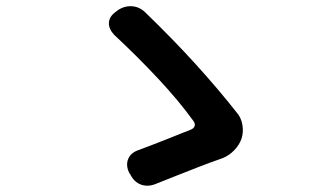

<svg xmlns="http://www.w3.org/2000/svg" viewBox="-20 -657 1040 617"><path d="M756 -211Q749 -191 732.5 -174Q716 -157 696 -149Q653 -134 618.5 -120.5Q584 -107 551 -94Q518 -81 478 -65Q454 -56 432.5 -64Q411 -72 399 -96L395 -102Q384 -125 391.5 -145Q399 -165 423 -174Q469 -191 508 -206.5Q547 -222 592 -240Q603 -244 605.5 -252Q608 -260 601 -269Q554 -334 487.5 -405Q421 -476 347 -545Q329 -564 330 -584Q331 -604 352 -619L357 -623Q378 -638 402.5 -637Q427 -636 446 -618Q537 -530 609.5 -450Q682 -370 741 -295Q755 -279 759 -255.5Q763 -232 756 -211Z"/></svg>

Font: Chiron GoRound TC SB
Style: Regular
Weight: 500
Designer: Ryoko NISHIZUKA 西塚涼子 (kana, bopomofo & ideographs); Paul D. Hunt (Latin, Greek & Cyrillic); Sandoll Communications 산돌커뮤니
Foundry: Adobe
Version: Version 1.000;hotconv 1.1.1;makeotfexe 2.6.0